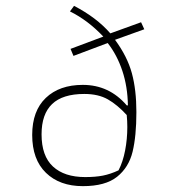

<svg xmlns="http://www.w3.org/2000/svg" viewBox="-20 -632 593 656"><path d="M90 -171Q90 -253 136.5 -297.5Q183 -342 263 -342Q353 -342 413 -272H417Q416 -336 398 -390Q380 -444 348 -485L231 -441L221 -465L333 -507Q280 -563 219 -593L233 -612Q310 -572 357 -518L462 -556L473 -532L373 -496Q415 -439 430.5 -382Q446 -325 446 -249Q446 -167 433 -113.5Q420 -60 380 -28Q340 4 263 4Q184 4 137 -41.5Q90 -87 90 -171ZM385 -50Q400 -79 407.5 -118Q415 -157 415 -198Q415 -218 413 -239Q381 -274 348.5 -292.5Q316 -311 268 -311Q194 -311 158 -276.5Q122 -242 122 -173Q122 -99 161 -63Q200 -27 271 -27Q306 -27 331.5 -32Q357 -37 385 -50Z"/></svg>

Font: Athiti ExtraLight
Style: Regular
Weight: 275
Designer: CadsonDemak Team
Foundry: CadsonDemak
Version: Version 1.033